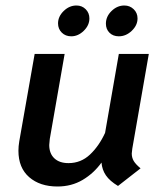

<svg xmlns="http://www.w3.org/2000/svg" viewBox="-20 -666 598 698"><path d="M459 -108Q459 -93 466 -81Q473 -69 491 -54L409 10Q379 -8 365 -28.5Q351 -49 349 -75Q321 -36 280.5 -12Q240 12 189 12Q125 12 86 -22Q47 -56 47 -118Q47 -134 50 -152L106 -470H215L161 -161Q159 -145 159 -139Q159 -108 177.5 -90.5Q196 -73 229 -73Q274 -73 307 -104Q340 -135 362 -183L412 -470H521L461 -126Q459 -112 459 -108ZM191 -581Q191 -606 211.5 -626Q232 -646 258 -646Q278 -646 291.5 -632.5Q305 -619 305 -599Q305 -574 284.5 -554Q264 -534 239 -534Q218 -534 204.5 -547.5Q191 -561 191 -581ZM365 -580Q365 -606 385.5 -626Q406 -646 432 -646Q452 -646 466 -632.5Q480 -619 480 -599Q480 -574 459 -554Q438 -534 412 -534Q391 -534 378 -547Q365 -560 365 -580Z"/></svg>

Font: KoHo SemiBold
Style: Italic
Weight: 600
Italic angle: -10°
Version: Version 1.000; ttfautohint (v1.6)